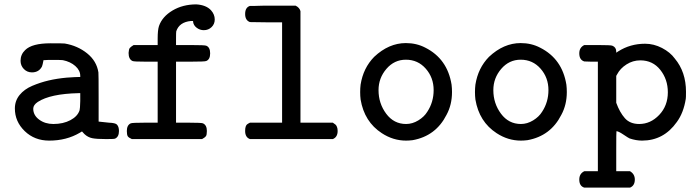

<svg xmlns="http://www.w3.org/2000/svg" viewBox="-20 -637 3190 878"><path d="M126 -306Q104 -306 89 -321.5Q74 -337 74 -359Q74 -388 95 -408Q126 -439 211 -439Q268 -439 276 -438Q335 -428 378.5 -393Q422 -358 430 -306Q431 -301 431 -190V-81Q472 -76 478 -76Q508 -75 515 -67Q524 -57 524 -38Q524 -11 506 -3Q502 -1 466 -1Q422 -1 402 -5Q382 -9 366 -24Q363 -27 359.5 -31Q356 -35 355 -36L345 -30Q284 6 205 6Q138 6 93 -37.5Q48 -81 48 -141Q48 -176 69.5 -202.5Q91 -229 127.5 -244.5Q164 -260 202.5 -269Q241 -278 285 -282Q327 -285 342 -285H347V-290Q347 -315 324.5 -335Q302 -355 267 -362Q258 -363 224 -363Q189 -363 185 -362H179Q175 -340 172 -333Q158 -306 126 -306ZM347 -175V-211H339Q210 -208 153 -171Q132 -157 132 -140Q132 -110 159 -90Q186 -70 224 -70Q269 -70 302 -87.5Q335 -105 344 -133Q346 -139 347 -175Z M568 -395Q569 -412 573.5 -417.5Q578 -423 591 -431H701V-461Q701 -500 707 -518Q722 -561 769 -589Q816 -617 878 -617Q923 -614 945 -590Q962 -571 962 -548Q962 -527 947.5 -513Q933 -499 912 -499Q894 -499 879.5 -510Q865 -521 863 -537V-541H853Q800 -536 786 -494Q785 -490 785 -460V-431H852Q917 -431 923 -428Q941 -421 941 -393Q941 -365 923 -358Q917 -355 852 -355H785V-76H844Q902 -76 908 -73Q926 -65 926 -38Q926 -20 921.5 -14Q917 -8 904 -1H583Q569 -7 564.5 -13.5Q560 -20 560 -38Q560 -65 578 -73Q584 -76 642 -76H701V-355H646Q592 -355 586 -358Q568 -366 568 -395Z M1101 -573Q1101 -603 1123 -610H1126Q1129 -610 1134.5 -610Q1140 -610 1147 -610Q1154 -610 1163.5 -610.5Q1173 -611 1183 -611Q1193 -611 1205 -611Q1217 -611 1229 -611H1332Q1350 -602 1354 -586V-76H1502Q1511 -70 1514.5 -67Q1518 -64 1521 -56.5Q1524 -49 1524 -38Q1524 -10 1502 -1H1123Q1101 -9 1101 -38Q1101 -51 1103.5 -58Q1106 -65 1109.5 -68Q1113 -71 1123 -76H1270V-535H1196L1123 -536Q1101 -544 1101 -573Z M1691 -377Q1758 -440 1836 -440Q1885 -440 1925 -419Q2026 -368 2045 -250Q2047 -234 2047 -216Q2047 -158 2022 -112Q1973 -15 1867 4Q1851 6 1837 6Q1778 6 1726 -28Q1646 -80 1629 -182Q1627 -198 1627 -216Q1627 -234 1629 -250Q1641 -326 1691 -377ZM1963 -225Q1963 -282 1927 -323Q1891 -364 1836 -364Q1783 -364 1747 -322Q1711 -280 1711 -225Q1711 -164 1746 -117Q1781 -70 1837 -70Q1866 -70 1893 -86.5Q1920 -103 1934 -126Q1963 -170 1963 -225Z M2216 -377Q2283 -440 2361 -440Q2410 -440 2450 -419Q2551 -368 2570 -250Q2572 -234 2572 -216Q2572 -158 2547 -112Q2498 -15 2392 4Q2376 6 2362 6Q2303 6 2251 -28Q2171 -80 2154 -182Q2152 -198 2152 -216Q2152 -234 2154 -250Q2166 -326 2216 -377ZM2488 -225Q2488 -282 2452 -323Q2416 -364 2361 -364Q2308 -364 2272 -322Q2236 -280 2236 -225Q2236 -164 2271 -117Q2306 -70 2362 -70Q2391 -70 2418 -86.5Q2445 -103 2459 -126Q2488 -170 2488 -225Z M2629 -393Q2629 -420 2652 -431H2714Q2774 -431 2780 -428Q2798 -421 2798 -401V-396L2807 -402Q2862 -437 2930 -437Q2970 -437 3007.5 -417.5Q3045 -398 3066 -369Q3117 -308 3117 -217Q3117 -189 3116 -185Q3106 -121 3075 -79Q3015 6 2916 6Q2889 6 2859 -4Q2854 -6 2831 -21.5Q2808 -37 2799 -37Q2798 -37 2798 54V146H2861Q2883 159 2883 184Q2883 212 2861 221H2652Q2629 214 2629 184Q2629 157 2652 146H2714V-355H2683L2652 -356Q2629 -363 2629 -393ZM3034 -215Q3034 -274 2999.5 -317.5Q2965 -361 2908 -361Q2874 -361 2845 -342.5Q2816 -324 2802 -297L2798 -290V-167Q2814 -123 2837.5 -96.5Q2861 -70 2903 -70Q2955 -70 2994.5 -111.5Q3034 -153 3034 -215Z"/></svg>

Font: KaTeX_Typewriter
Style: Regular
Weight: 400
Version: Version 1.1; ttfautohint (v1.3)